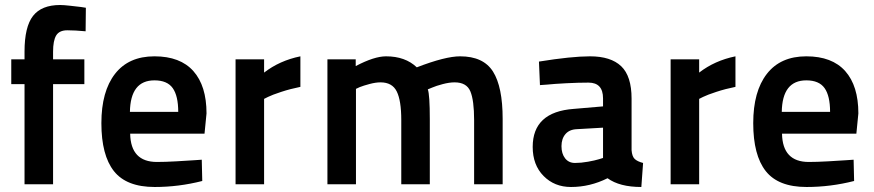

<svg xmlns="http://www.w3.org/2000/svg" viewBox="-20 -736 3491 767"><path d="M192 -400V0H78V-400H25V-499H78V-530Q78 -629 112 -672.5Q146 -716 220 -716Q235 -716 260.5 -713Q286 -710 304 -708L323 -705L322 -611Q280 -615 249 -615Q217 -615 204.5 -594.5Q192 -574 192 -529V-499H317V-400Z M607 -89Q639 -89 683.5 -91.5Q728 -94 757 -96L786 -98L788 -13Q694 11 598 11Q485 11 435 -52.5Q385 -116 385 -244Q385 -371 439.5 -441Q494 -511 597 -511Q700 -511 752.5 -452Q805 -393 805 -283L797 -202H500Q502 -89 607 -89ZM499 -289H692Q692 -353 670 -384Q648 -415 597 -415Q501 -415 499 -289Z M921 0V-499H1035V-446Q1097 -494 1180 -511V-389Q1140 -381 1103.5 -369Q1067 -357 1051 -349L1035 -341V0Z M1402 0H1288V-499H1401V-472Q1475 -511 1522 -511Q1599 -511 1645 -467Q1759 -511 1818 -511Q1911 -511 1949.5 -450Q1988 -389 1988 -261V0H1874V-256Q1874 -335 1859 -371Q1844 -407 1796 -407Q1775 -407 1748.5 -400Q1722 -393 1706 -386L1689 -379Q1697 -358 1697 -259V0H1583V-257Q1583 -334 1565 -370.5Q1547 -407 1500 -407Q1481 -407 1456.5 -400.5Q1432 -394 1417 -388L1402 -381Z M2503 -342V-136Q2505 -111 2515.5 -101Q2526 -91 2549 -85L2542 11Q2455 11 2407 -24Q2337 11 2261 11Q2195 11 2151.5 -33Q2108 -77 2108 -149Q2108 -289 2272 -301L2389 -311V-343Q2389 -406 2331 -406Q2291 -406 2242.5 -403.5Q2194 -401 2165 -398L2137 -396L2133 -490Q2263 -511 2337 -511Q2420 -511 2461.5 -471.5Q2503 -432 2503 -342ZM2389 -226 2285 -220Q2255 -219 2239 -200.5Q2223 -182 2223 -152Q2223 -122 2237.5 -103.5Q2252 -85 2277 -85Q2301 -85 2329 -90Q2357 -95 2373 -100L2389 -105Z M2659 0V-499H2773V-446Q2835 -494 2918 -511V-389Q2878 -381 2841.5 -369Q2805 -357 2789 -349L2773 -341V0Z M3211 -89Q3243 -89 3287.5 -91.5Q3332 -94 3361 -96L3390 -98L3392 -13Q3298 11 3202 11Q3089 11 3039 -52.5Q2989 -116 2989 -244Q2989 -371 3043.5 -441Q3098 -511 3201 -511Q3304 -511 3356.5 -452Q3409 -393 3409 -283L3401 -202H3104Q3106 -89 3211 -89ZM3103 -289H3296Q3296 -353 3274 -384Q3252 -415 3201 -415Q3105 -415 3103 -289Z"/></svg>

Font: TypoPRO Titillium Maps
Style: 800 wt
Weight: 800
Designer: Campivisivi
Foundry: Accademia di Belle Arti di Urbino and students of MA course of Visual design
Version: Version 001.001